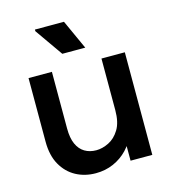

<svg xmlns="http://www.w3.org/2000/svg" viewBox="-109 -809 815 913"><g transform="rotate(-15 298.0 -352.5)"><path d="M532 -505V0H425V-129L454 -127Q438 -83 408 -51.5Q378 -20 338 -2.5Q298 15 251 15Q197 15 153.5 -8.5Q110 -32 84 -78Q58 -124 58 -192V-505H173V-226Q173 -179 186.5 -149Q200 -119 224.5 -104.5Q249 -90 281 -90Q311 -90 342.5 -105.5Q374 -121 395.5 -156Q417 -191 417 -251V-505ZM356 -575H243L147 -712V-720H290Z"/></g></svg>

Font: Fustat
Style: Bold
Weight: 700
Designer: Mohamed Gaber, Khaled Hosny, Laura Garcia Mut
Foundry: Kief Type Foundry, Alif Type Foundry, Hard Type Foundry
Version: Version 1.007